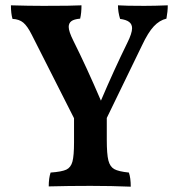

<svg xmlns="http://www.w3.org/2000/svg" viewBox="-20 -698 671 721"><path d="M610 -678Q610 -655 605 -628Q579 -622 557.5 -599Q536 -576 513 -527L381 -255V-173Q381 -119 387 -95.5Q393 -72 409 -63Q425 -54 464 -50Q471 -30 471 3Q399 0 320 0Q237 0 163 2Q163 -29 170 -50Q212 -53 229 -61Q246 -69 252 -91Q258 -113 258 -164V-254L99 -568Q83 -600 67.5 -613Q52 -626 27 -627Q21 -647 21 -678Q87 -676 143 -676Q252 -676 286 -678Q286 -649 281 -628Q258 -626 248 -618.5Q238 -611 238 -597Q238 -580 255 -546Q305 -446 359 -320Q408 -435 458 -537Q476 -573 476 -592Q476 -607 465 -615.5Q454 -624 431 -627Q423 -653 423 -678Q450 -676 522 -676Q560 -676 610 -678Z"/></svg>

Font: Vollkorn SC SemiBold
Style: Regular
Weight: 600
Designer: Friedrich Althausen
Foundry: Friedrich Althausen
Version: Version 4.015